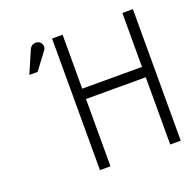

<svg xmlns="http://www.w3.org/2000/svg" viewBox="-125 -835 961 960"><g transform="rotate(-20 355.0 -354.5)"><path d="M122 -568 191 -660C201 -674 196 -700 174 -707C157 -712 138 -706 129 -686L78 -568ZM677 0V-700H621V-413H303V-700H247V0H303V-358H621V0Z"/></g></svg>

Font: Advent Pro
Style: Regular
Weight: 400
Designer: Andreas Kalpakidis
Foundry: Andreas Kalpakidis
Version: Version 2.002 2008